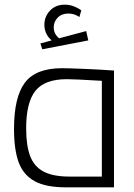

<svg xmlns="http://www.w3.org/2000/svg" viewBox="-20 -802 572 822"><path d="M40 0ZM468 -500V0H262Q176 0 128 -26.5Q80 -53 60 -107Q40 -161 40 -250Q40 -386 86.5 -448Q133 -510 246 -510Q272 -510 343 -507Q414 -504 468 -500ZM278 -46H416V-456Q299 -463 266 -463Q171 -463 131.5 -413Q92 -363 92 -253Q92 -179 109 -134Q126 -89 166.5 -67.5Q207 -46 278 -46ZM358 -629 161 -591 153 -616 201 -629Q170 -656 170 -696Q170 -731 194 -756.5Q218 -782 257 -782Q280 -782 299.5 -773.5Q319 -765 328 -758L320 -729Q314 -734 301 -739Q288 -744 272 -744Q244 -744 227 -726.5Q210 -709 210 -685Q210 -657 233 -638L349 -669Z"/></svg>

Font: Cairo Light
Style: Regular
Weight: 300
Designer: Mohamed Gaber, the designers of Titillium
Foundry: Kief Type Foundry
Version: Version 2.009; ttfautohint (v1.5.33-1714) -l 8 -r 50 -G 200 